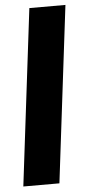

<svg xmlns="http://www.w3.org/2000/svg" viewBox="-54 -779 364 811"><g transform="rotate(-5 128.0 -374.0)"><path d="M11.5 0 102.5 -748.5H255.5L164.5 0Z"/></g></svg>

Font: Lato ExtraBold
Style: Italic
Weight: 800
Italic angle: -7°
Designer: Lukasz Dziedzic with Adam Twardoch and Botio Nikoltchev
Foundry: tyPoland Lukasz Dziedzic
Version: Version 2.015; 2015-08-06; http://www.latofonts.com/